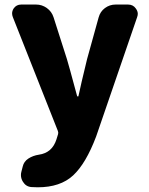

<svg xmlns="http://www.w3.org/2000/svg" viewBox="-20 -586 644 828"><path d="M142.6 221.7Q127.9 221.7 115.2 220.7Q91.8 218.8 79.1 198.2Q70.3 184.6 70.3 168.9Q70.3 161.1 72.3 154.3L78.1 131.8Q83 110.4 102.5 97.7Q122.1 85 147.5 81.1Q205.1 73.2 223.6 14.6L230.5 -7.8Q232.4 -14.6 229.5 -21.5L35.2 -512.7Q32.2 -520.5 32.2 -528.3Q32.2 -539.1 39.1 -549.8Q50.8 -566.4 71.3 -566.4H135.7Q161.1 -566.4 182.1 -551.3Q203.1 -536.1 210.9 -511.7L268.6 -331.1Q274.4 -313.5 312.5 -171.9Q313.5 -169.9 315.9 -169.9Q318.4 -169.9 318.4 -171.9Q328.1 -218.8 355.5 -331.1L405.3 -510.7Q412.1 -536.1 432.6 -551.3Q453.1 -566.4 478.5 -566.4H532.2Q553.7 -566.4 565.4 -549.8Q574.2 -538.1 574.2 -526.4Q574.2 -519.5 571.3 -511.7L394.5 2.9Q350.6 119.1 295.4 170.4Q240.2 221.7 142.6 221.7Z"/></svg>

Font: Gen Jyuu Gothic Heavy
Style: Bold
Weight: 900
Designer: [Source Han Sans]
Ryoko NISHIZUKA  (kana & ideographs); Paul D. Hunt (Latin, Greek & Cyrillic); Wenlong ZHANG  (bopomofo
Version: Version 1.002.20150607